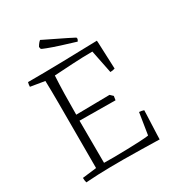

<svg xmlns="http://www.w3.org/2000/svg" viewBox="-190 -937 998 1071"><g transform="rotate(-30 309.0 -401.5)"><path d="M53 7Q49 -7 49 -24L140 -35V-320Q140 -382 140 -456Q140 -530 138 -597L47 -612Q47 -619 48 -626Q49 -633 51 -640Q99 -640 157.5 -640.5Q216 -641 277 -642.5Q338 -644 395.5 -645.5Q453 -647 499 -648L500 -636L507 -464Q493 -459 477 -459L475 -469L447 -608Q384 -608 317 -604Q250 -600 199 -597Q196 -548 194.5 -482Q193 -416 193 -348L409 -351L427 -334L423 -308L192 -310L193 -38Q216 -37 256.5 -37.5Q297 -38 341.5 -39Q386 -40 424.5 -42Q463 -44 482 -47L504 -186Q520 -185 534 -180L533 -149L528 -29L527 4Q469 3 410.5 1.5Q352 0 295 0Q246 0 207.5 0.5Q169 1 133 2.5Q97 4 53 7ZM404 -697Q357 -711 311.5 -725.5Q266 -740 236 -751.5Q206 -763 205 -765L202 -779Q208 -790 215.5 -799Q223 -808 227 -810L241 -803L366 -742L409 -720L411 -711Q410 -708 408 -704Q406 -700 404 -697Z"/></g></svg>

Font: Labrada Light
Style: Regular
Weight: 300
Designer: Mercedes Jáuregui
Foundry: Omnibus-Type Team
Version: Version 1.000; ttfautohint (v1.8.4.7-5d5b)